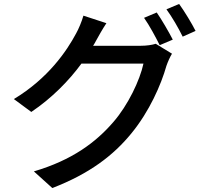

<svg xmlns="http://www.w3.org/2000/svg" viewBox="-20 -871 1040 969"><path d="M771 -808 707 -781C734 -743 766 -683 786 -643L852 -671C832 -710 796 -772 771 -808ZM884 -851 820 -824C848 -786 881 -729 902 -686L967 -715C949 -751 911 -814 884 -851ZM517 -754 401 -792C393 -763 376 -723 364 -702C317 -614 224 -476 50 -371L138 -306C242 -376 328 -464 391 -550H704C686 -466 626 -340 552 -255C463 -152 344 -63 151 -6L244 78C431 6 552 -86 644 -199C734 -309 793 -443 820 -539C827 -559 838 -584 848 -600L766 -650C747 -644 719 -640 691 -640H450C456 -649 460 -657 465 -666C476 -686 497 -724 517 -754Z"/></svg>

Font: Source Han Sans JP Medium
Style: Regular
Weight: 500
Designer: Ryoko NISHIZUKA 西塚涼子 (kana, bopomofo & ideographs); Paul D. Hunt (Latin, Greek & Cyrillic); Sandoll Communications 산돌커뮤니
Foundry: Adobe
Version: Version 2.002;hotconv 1.0.116;makeotfexe 2.5.65601